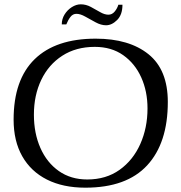

<svg xmlns="http://www.w3.org/2000/svg" viewBox="-20 -852 838 889"><path d="M375 17Q272 17 197.5 -20.5Q123 -58 83 -128.5Q43 -199 43 -298Q43 -483 140.5 -578Q238 -673 423 -673Q578 -673 667.5 -601Q757 -529 757 -380Q757 -190 661.5 -86.5Q566 17 375 17ZM384 -21Q471 -21 533.5 -65.5Q596 -110 629.5 -185Q663 -260 663 -350Q663 -429 634 -493.5Q605 -558 550.5 -596.5Q496 -635 419 -635Q332 -635 268.5 -594Q205 -553 171 -482Q137 -411 137 -321Q137 -235 167 -167Q197 -99 252.5 -60Q308 -21 384 -21ZM471 -735Q448 -735 423 -748.5Q398 -762 375 -775Q352 -788 334 -788Q317 -788 306 -773.5Q295 -759 287 -739H266Q266 -764 279 -785Q292 -806 312.5 -819Q333 -832 354 -832Q378 -832 400.5 -820Q423 -808 443.5 -796Q464 -784 482 -784Q499 -784 511 -798.5Q523 -813 528 -830H547Q547 -784 522.5 -759.5Q498 -735 471 -735Z"/></svg>

Font: Luxurious Roman
Style: Regular
Weight: 400
Designer: Robert E. Leuschke
Foundry: Robert E. Leuschke
Version: Version 1.010; ttfautohint (v1.8.3)